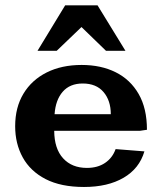

<svg xmlns="http://www.w3.org/2000/svg" viewBox="-20 -708 629 742"><path d="M304.7 14.6Q215.3 14.6 156.2 -15.9Q97.2 -46.4 67.9 -99.6Q38.6 -152.8 38.6 -220.2Q38.6 -293 70.6 -345.9Q102.5 -398.9 160.4 -428Q218.3 -457 295.4 -457Q370.6 -457 427.2 -428.7Q483.9 -400.4 515.9 -344.7Q547.9 -289.1 547.9 -206.5L521.5 -202.6H189.5Q189.9 -133.3 223.9 -96.2Q257.8 -59.1 315.9 -59.1Q357.4 -59.1 386 -78.4Q414.6 -97.7 426.8 -131.8L538.1 -123Q518.6 -56.6 457.5 -21Q396.5 14.6 304.7 14.6ZM190.9 -266.6H408.2Q408.2 -319.3 380.1 -352.3Q352.1 -385.3 299.8 -385.3Q250 -385.3 222.4 -353.5Q194.8 -321.8 190.9 -266.6ZM125 -511.7 231.9 -687.5H356.9L464.8 -511.7H389.6L294.9 -603.5L199.2 -511.7Z"/></svg>

Font: Kameron
Style: Bold
Weight: 700
Designer: Vernon Adams
Foundry: Vernon Adams
Version: Version 1.100